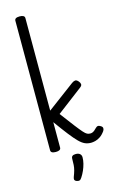

<svg xmlns="http://www.w3.org/2000/svg" viewBox="-201 -1222 977 1591"><g transform="rotate(-15 287.0 -426.5)"><path d="M143 15Q121 15 110.5 8.5Q100 2 100 -11V-1122Q100 -1135 110.5 -1141.5Q121 -1148 143 -1148Q164 -1148 175 -1141.5Q186 -1135 186 -1122V-328L421 -503Q436 -514 449.5 -515.5Q463 -517 478 -499Q488 -488 490 -474.5Q492 -461 474 -448L254 -281Q312 -203 346.5 -158.5Q381 -114 400 -92.5Q419 -71 431.5 -65Q444 -59 458 -59Q469 -59 477.5 -62.5Q486 -66 495 -73Q504 -80 514 -91Q525 -102 534 -103Q543 -104 556 -96Q573 -87 573.5 -74Q574 -61 566 -50Q546 -22 524 -7.5Q502 7 481.5 12Q461 17 445 17Q417 17 393 6.5Q369 -4 342 -31Q315 -58 277.5 -106Q240 -154 186 -229V-11Q186 2 175 8.5Q164 15 143 15ZM245 291Q233 286 230 278Q227 270 232 255Q244 224 250 202Q256 180 257.5 157.5Q259 135 259 105Q259 88 268.5 81Q278 74 297 74Q320 74 332.5 85Q345 96 345 115Q345 140 338 168Q331 196 319 223.5Q307 251 291 275Q281 291 271 294Q261 297 245 291Z"/></g></svg>

Font: Playwrite CL
Style: Regular
Weight: 400
Designer: Veronika Burian, José Scaglione
Foundry: TypeTogether
Version: Version 1.002